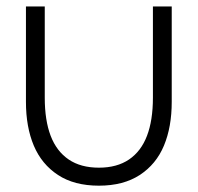

<svg xmlns="http://www.w3.org/2000/svg" viewBox="-20 -560 610 592"><path d="M60 -246V-540H118V-259Q118 -189 136.2 -141.2Q154.5 -93.5 191.8 -68.2Q229 -43 285 -43Q340.5 -43 377.8 -68.2Q415 -93.5 433.2 -141.2Q451.5 -189 451.5 -259V-540H509.5V-246Q509.5 -168.5 485.5 -111Q461.5 -53.5 411 -20.5Q360.5 12.5 285 12.5Q209 12.5 158.8 -20.5Q108.5 -53.5 84.2 -111Q60 -168.5 60 -246Z"/></svg>

Font: Vela Sans Light
Style: Regular
Weight: 300
Designer: Principal design: Mikhail Sharanda - project Manrope.
Design modification: Ravid Balaliev
Foundry: Mikhail Sharanda
Version: Version 1.001